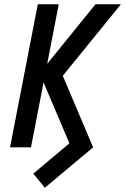

<svg xmlns="http://www.w3.org/2000/svg" viewBox="-20 -690 590 899"><path d="M190 189 136 123 305 -19 184 -304 125 0H27L157 -670H255L201 -391L427 -670H546L274 -335L416 0Z"/></svg>

Font: Lode Dark
Style: Bold Italic
Weight: 700
Italic angle: -11°
Monospace: yes
Designer: Belleve Invis
Foundry: Belleve Invis
Version: Version 29.2.0; ttfautohint (v1.8.3)